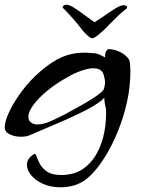

<svg xmlns="http://www.w3.org/2000/svg" viewBox="-48 -578 631 813"><path d="M234 -558Q246 -558 267.5 -544Q289 -530 312.5 -512.5Q336 -495 352 -484Q371 -495 395 -512Q419 -529 441 -542.5Q463 -556 475 -556Q481 -556 486 -553.5Q491 -551 490 -544Q462 -522 439.5 -499Q417 -476 391 -450Q378 -438 368 -430Q358 -422 350 -418Q348 -417 346 -416.5Q344 -416 342 -416Q340 -416 336 -418Q322 -426 301 -450Q282 -476 260.5 -500Q239 -524 217 -546Q218 -558 234 -558ZM207 215Q166 215 134 200.5Q102 186 84 164Q66 142 66 120Q66 92 97 74Q102 71 106.5 84Q111 97 120.5 115.5Q130 134 151 148.5Q172 163 210 163Q266 163 303 137.5Q340 112 362.5 70.5Q385 29 394 -20Q403 -69 401 -115Q401 -115 398 -129Q395 -143 393 -165Q391 -161 386.5 -156.5Q382 -152 377 -149Q349 -128 309 -108Q269 -88 226 -69Q183 -50 144.5 -34Q106 -18 79 -6Q65 1 40 1Q15 1 -6.5 -9Q-28 -19 -28 -38Q-28 -64 -8.5 -105.5Q11 -147 45 -192.5Q79 -238 122 -275Q172 -318 215 -336.5Q258 -355 308 -355Q316 -355 325 -354.5Q334 -354 343 -353Q361 -353 374 -346.5Q387 -340 397 -335Q396 -352 401.5 -361Q407 -370 410 -370Q433 -370 453.5 -361Q474 -352 487.5 -339Q501 -326 502 -313Q503 -303 503.5 -293.5Q504 -284 504 -274Q504 -211 490 -147.5Q476 -84 452.5 -25.5Q429 33 400 81Q359 148 316 181.5Q273 215 207 215ZM110 -51Q136 -51 169 -66Q202 -81 231 -96Q388 -180 392 -202Q397 -219 397 -229Q397 -240 392 -257Q386 -289 347 -289Q328 -289 299 -279.5Q270 -270 232 -248Q186 -222 149.5 -191.5Q113 -161 92.5 -132.5Q72 -104 72 -84Q72 -68 83 -59.5Q94 -51 110 -51Z"/></svg>

Font: Grechen Fuemen
Style: Regular
Weight: 400
Designer: Robert E. Leuschke
Foundry: Robert E. Leuschke
Version: Version 1.010; ttfautohint (v1.8.3)